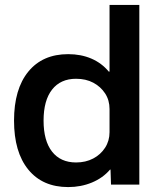

<svg xmlns="http://www.w3.org/2000/svg" viewBox="-20 -750 660 780"><path d="M257 10Q153 10 95 -61Q37 -132 37 -260Q37 -388 95 -459Q153 -530 257 -530Q309 -530 351 -512Q393 -494 422 -459H425V-730H546V0H431L429 -61H427Q398 -27 353.5 -8.5Q309 10 257 10ZM289 -90Q328 -90 358.5 -106Q389 -122 407 -150Q425 -178 425 -213V-307Q425 -343 407 -370.5Q389 -398 359 -414Q329 -430 289 -430Q226 -430 191.5 -386Q157 -342 157 -260Q157 -178 191.5 -134Q226 -90 289 -90Z"/></svg>

Font: M PLUS 2 SemiBold
Style: Regular
Weight: 600
Designer: Coji Morishita
Foundry: UNDERFOREST DESIGN
Version: Version 1.001